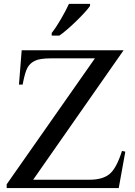

<svg xmlns="http://www.w3.org/2000/svg" viewBox="-20 -951 683 971"><path d="M605.1 -696.9 147.7 -42.1H433.8Q499 -42.1 534.1 -71Q569.2 -100 596.9 -187.7L613.8 -184.1L580.5 0H13.8V-19L460 -655.9H237.9Q182.1 -655.9 156.9 -643.8Q131.8 -631.8 119 -608.7Q106.2 -585.6 94.4 -523.1H75.9L89.7 -696.9ZM241.5 -784.1Q252.8 -798.5 264.9 -816.9Q276.9 -835.4 288.5 -855.1Q300 -874.9 310.5 -894.6Q321 -914.4 328.7 -931.3H435.4V-921Q426.2 -907.7 408.2 -887.9Q390.3 -868.2 368.2 -846.7Q346.2 -825.1 323.1 -804.9Q300 -784.6 280 -770.8H241.5Z"/></svg>

Font: MM Jasmine
Style: Regular
Weight: 400
Designer: Khon Soe Zaw Thu
Version: Version 1.00 July 11, 2016, initial release